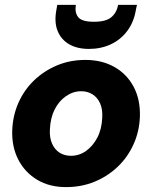

<svg xmlns="http://www.w3.org/2000/svg" viewBox="-20 -753 622 785"><path d="M250 12Q182 12 132 -18Q82 -48 55 -100Q28 -152 30 -219Q32 -280 55.5 -333Q79 -386 120 -425Q161 -464 214 -486Q267 -508 329 -508Q397 -508 448 -479Q499 -450 526.5 -398Q554 -346 552 -277Q550 -216 526 -163Q502 -110 461 -71Q420 -32 366.5 -10Q313 12 250 12ZM270 -116Q304 -116 332 -136Q360 -156 378 -190.5Q396 -225 398 -272Q400 -307 389 -331Q378 -355 358 -367.5Q338 -380 312 -380Q279 -380 250 -360Q221 -340 203.5 -305.5Q186 -271 184 -224Q182 -190 193 -165.5Q204 -141 224 -128.5Q244 -116 270 -116ZM344 -553Q295 -553 262 -572.5Q229 -592 215 -628Q201 -664 211 -715L214 -733H290Q285 -701 300 -682.5Q315 -664 364 -664Q413 -664 435 -682.5Q457 -701 463 -733H540L536 -715Q528 -664 501 -627.5Q474 -591 433.5 -572Q393 -553 344 -553Z"/></svg>

Font: DM Sans 36pt Black
Style: Italic
Weight: 900
Italic angle: -10°
Designer: Colophon Foundry, Jonny Pinhorn
Foundry: Colophon Foundry
Version: Version 4.004;gftools[0.9.30]